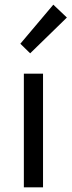

<svg xmlns="http://www.w3.org/2000/svg" viewBox="-20 -801 306 821"><path d="M82 0V-486H164V0ZM109 -573 67 -614 208 -781 266 -726Z"/></svg>

Font: SourceSansPro
Style: Book
Weight: 400
Designer: Paul D. Hunt
Foundry: Adobe Systems Incorporated
Version: Version 2.021;PS 2.000;hotconv 1.0.86;makeotf.lib2.5.63406